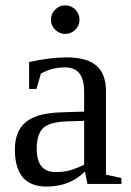

<svg xmlns="http://www.w3.org/2000/svg" viewBox="-20 -682 484 712"><path d="M227.1 -469.2Q302.2 -469.2 337.6 -438.5Q373 -407.7 373 -344.2V-34.2L430.2 -22V0H304.2L294.9 -45.9Q239.3 9.8 152.8 9.8Q35.2 9.8 35.2 -127Q35.2 -172.9 53 -202.9Q70.8 -232.9 109.9 -248.8Q148.9 -264.6 223.1 -266.1L292 -268.1V-339.8Q292 -387.2 274.7 -409.7Q257.3 -432.1 221.2 -432.1Q172.4 -432.1 131.8 -409.2L115.2 -352.1H87.9V-452.1Q167 -469.2 227.1 -469.2ZM292 -233.9 228 -231.9Q162.6 -229.5 139.4 -206.5Q116.2 -183.6 116.2 -129.9Q116.2 -43.9 186 -43.9Q219.2 -43.9 243.4 -51.5Q267.6 -59.1 292 -70.8ZM274.9 -608.9Q274.9 -587.4 259.3 -571.8Q243.7 -556.2 221.7 -556.2Q200.2 -556.2 184.6 -571.8Q168.9 -587.4 168.9 -608.9Q168.9 -630.9 184.6 -646.5Q200.2 -662.1 221.7 -662.1Q243.7 -662.1 259.3 -646.5Q274.9 -630.9 274.9 -608.9Z"/></svg>

Font: Tinos
Style: Regular
Weight: 400
Designer: Steve Matteson
Foundry: Monotype Imaging Inc.
Version: Version 1.23